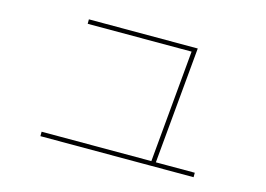

<svg xmlns="http://www.w3.org/2000/svg" viewBox="-78 -697 1156 833"><g transform="rotate(15 500.0 -280.0)"><path d="M648 -17 696 -547 711 -532H228V-552H717L668 -15ZM156 -8V-28H844V-8Z"/></g></svg>

Font: M PLUS 1 Thin Thin
Style: Regular
Weight: 250
Version: Version 1.001